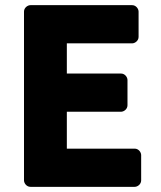

<svg xmlns="http://www.w3.org/2000/svg" viewBox="-20 -699 624 744"><path d="M73 0C73 11 83 25 98 25H502C513 25 527 15 527 0V-98C527 -109 517 -123 502 -123H239V-266H449C460 -266 474 -276 474 -291V-389C474 -400 464 -414 449 -414H239V-531H492C503 -531 517 -541 517 -556V-654C517 -665 507 -679 492 -679H98C87 -679 73 -669 73 -654Z"/></svg>

Font: Falling Sky
Style: Blk
Weight: 900
Designer: Paul D. Hunt
Foundry: Adobe Systems Incorporated
Version: Version 1.02